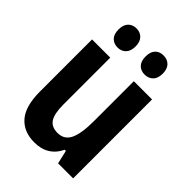

<svg xmlns="http://www.w3.org/2000/svg" viewBox="-220 -834 939 939"><g transform="rotate(45 250.0 -364.0)"><path d="M196 10Q122 10 81 -37.5Q40 -85 40 -186V-546H166V-221Q166 -159 184 -131Q202 -103 244 -103Q290 -103 309.5 -143.5Q329 -184 329 -271V-546H455V0H351L335 -70H327Q289 10 196 10ZM343 -606Q316 -606 300 -623Q284 -640 284 -672Q284 -705 300 -721.5Q316 -738 343 -738Q370 -738 386.5 -721Q403 -704 403 -672Q403 -640 386.5 -623Q370 -606 343 -606ZM156 -606Q130 -606 113.5 -622.5Q97 -639 97 -672Q97 -705 113.5 -721.5Q130 -738 156 -738Q182 -738 198.5 -721Q215 -704 215 -672Q215 -640 198.5 -623Q182 -606 156 -606Z"/></g></svg>

Font: Noto Sans Mono ExtraCondensed
Style: Bold
Weight: 700
Width: 2
Designer: Monotype Design Team
Foundry: Monotype Imaging Inc.
Version: Version 2.014